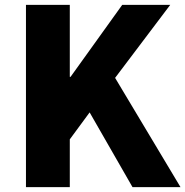

<svg xmlns="http://www.w3.org/2000/svg" viewBox="-20 -764 757 784"><path d="M86 0H265V-195L346 -305L521 0H717L450 -446L675 -744H479L268 -450H265V-744H86Z"/></svg>

Font: Noto Sans CJK KR Black
Style: Regular
Weight: 900
Designer: Ryoko NISHIZUKA (kana & ideographs); Paul D. Hunt (Latin, Greek & Cyrillic); Wenlong ZHANG (bopomofo); Sandoll Communica
Foundry: Adobe Systems Incorporated
Version: Version 1.004;PS 1.004;hotconv 1.0.82;makeotf.lib2.5.63406